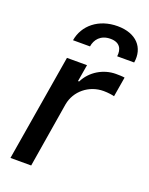

<svg xmlns="http://www.w3.org/2000/svg" viewBox="-145 -848 719 924"><g transform="rotate(20 215.0 -386.0)"><path d="M25.9 0H132.1L186.8 -333.1C199.6 -404.5 262.8 -456 337.7 -456C360.1 -456 384.6 -452.1 392.8 -449.6L409.8 -551.1C398.8 -553.3 378.6 -553.6 365.1 -553.6C301.1 -553.6 239.7 -517.4 210.6 -458.8H204.9L219.5 -545.5H116.8ZM115.1 -635.3H202.1C207.4 -670.8 231.9 -703.5 283 -703.5C332 -703.5 346.2 -671.9 341.3 -635.3H428.3C441.4 -714.8 390.6 -772.4 294.4 -772.4C197.4 -772.4 128.2 -714.8 115.1 -635.3Z"/></g></svg>

Font: Magic Ui Pro Medium
Style: Italic
Weight: 500
Italic angle: -9.39999°
Designer: Stefan Endress, Andreas Faust
Version: Version 1.000;FEAKit 1.0